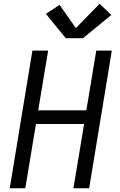

<svg xmlns="http://www.w3.org/2000/svg" viewBox="-20 -1005 640 1025"><path d="M32 0 153 -735H237L184 -416H441L494 -735H577L456 0H372L429 -343H172L115 0ZM423 -801H331L225 -931L298 -979L385 -855L512 -985L574 -925Z"/></svg>

Font: Zed Sans Extended
Style: Italic
Weight: 400
Width: 7
Italic angle: -9°
Designer: Belleve Invis
Foundry: Belleve Invis
Version: Version 1.0.0; ttfautohint (v1.8.4)